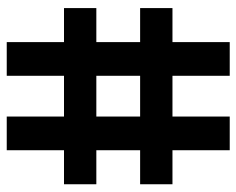

<svg xmlns="http://www.w3.org/2000/svg" viewBox="-86 -616 702 570"><g transform="rotate(-90 265.0 -331.0)"><path d="M526 -170H425V0H325V-170H204V0H104V-170H3V-266H104V-396H3V-492H104V-662H204V-492H325V-662H425V-492H526V-396H425V-266H526ZM325 -266V-396H204V-266Z"/></g></svg>

Font: TypoPRO Titillium Text
Style: 800 wt
Weight: 800
Designer: Accademia di Belle Arti di Urbino and others
Foundry: Accademia di Belle Arti di Urbino and others.
Version: Version 25.000